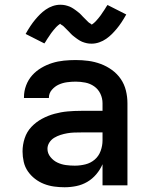

<svg xmlns="http://www.w3.org/2000/svg" viewBox="-20 -781 640 809"><path d="M252 8Q230 8 208 5Q186 2 165.5 -6Q145 -14 127.5 -27.5Q110 -41 97.5 -59Q85 -77 80 -99Q75 -121 75 -143Q75 -171 84 -198.5Q93 -226 112.5 -246.5Q132 -267 157 -280.5Q182 -294 209.5 -301.5Q237 -309 265 -311.5Q293 -314 322 -314H412V-346Q412 -367 403 -386Q394 -405 377 -417Q360 -429 339.5 -433Q319 -437 299 -437Q281 -437 262.5 -434.5Q244 -432 227.5 -424.5Q211 -417 198.5 -402.5Q186 -388 186 -369V-368H81V-372Q81 -397 90 -421Q99 -445 115.5 -463.5Q132 -482 154 -495Q176 -508 200 -515.5Q224 -523 249 -525.5Q274 -528 299 -528Q326 -528 352.5 -524.5Q379 -521 404.5 -511.5Q430 -502 452 -486Q474 -470 489 -448Q504 -426 510.5 -399.5Q517 -373 517 -346V0H412V-89Q402 -66 385.5 -46.5Q369 -27 347.5 -14.5Q326 -2 301.5 3Q277 8 252 8ZM295 -83Q318 -83 340 -88.5Q362 -94 379 -108.5Q396 -123 404 -145Q412 -167 412 -189V-223H322Q307 -223 292.5 -222.5Q278 -222 263.5 -219.5Q249 -217 235 -212.5Q221 -208 208.5 -200.5Q196 -193 188 -180.5Q180 -168 180 -154Q180 -135 192.5 -119.5Q205 -104 222 -96Q239 -88 257.5 -85.5Q276 -83 295 -83ZM366 -597Q360 -597 355 -597.5Q350 -598 345.5 -599Q341 -600 336 -601.5Q331 -603 326 -605Q321 -607 317 -609.5Q313 -612 309 -614.5Q305 -617 300.5 -620.5Q296 -624 292 -627Q288 -630 284 -633.5Q280 -637 277 -640.5Q274 -644 271 -647Q268 -650 263.5 -654.5Q259 -659 255 -663Q251 -667 248 -670Q245 -673 239.5 -676Q234 -679 234 -681L231 -679Q228 -677 225 -674.5Q222 -672 219.5 -669.5Q217 -667 215.5 -665.5Q214 -664 212.5 -662Q211 -660 209 -658Q207 -656 205.5 -654Q204 -652 202 -649.5Q200 -647 198 -644.5Q196 -642 194 -639Q192 -636 190 -633Q188 -630 186 -627Q184 -624 181.5 -620.5Q179 -617 177 -613.5Q175 -610 172.5 -606Q170 -602 167 -598L88 -638Q98 -656 108 -671Q118 -686 128 -698Q138 -710 148.5 -720.5Q159 -731 172.5 -740.5Q186 -750 202 -755.5Q218 -761 234 -761Q240 -761 245 -760.5Q250 -760 254.5 -759Q259 -758 264 -756.5Q269 -755 274 -753Q279 -751 283 -748.5Q287 -746 291 -743.5Q295 -741 299.5 -737.5Q304 -734 308 -731Q312 -728 316 -724.5Q320 -721 323 -717.5Q326 -714 329 -711Q332 -708 336.5 -703.5Q341 -699 345 -695Q349 -691 352 -688Q355 -685 360.5 -682Q366 -679 366 -677L369 -679Q372 -681 375 -683.5Q378 -686 380.5 -688.5Q383 -691 384.5 -692.5Q386 -694 387.5 -696Q389 -698 391 -700Q393 -702 394.5 -704Q396 -706 398 -708.5Q400 -711 402 -713.5Q404 -716 406 -719Q408 -722 410 -725Q412 -728 414 -731Q416 -734 418.5 -737.5Q421 -741 423 -744.5Q425 -748 427.5 -752Q430 -756 433 -760L512 -720Q502 -702 492 -687Q482 -672 472 -660Q462 -648 451.5 -637.5Q441 -627 427.5 -617.5Q414 -608 398 -602.5Q382 -597 366 -597Z"/></svg>

Font: Iosevka Semibold Extended
Style: Regular
Weight: 600
Width: 7
Monospace: yes
Designer: Belleve Invis
Foundry: Belleve Invis
Version: Version 32.5.0; ttfautohint (v1.8.4)